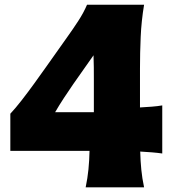

<svg xmlns="http://www.w3.org/2000/svg" viewBox="-20 -805 747 825"><path d="M348.1 0Q356.4 -40 360.1 -77.6Q363.8 -115.2 364.7 -156.7H24.4V-316.4Q46.4 -339.8 73 -374Q99.6 -408.2 126.7 -445.6Q153.8 -482.9 176.8 -515.6L268.1 -644.5Q293 -679.2 316.2 -714.8Q339.4 -750.5 354 -784.7H599.1Q587.4 -713.9 584.5 -646Q581.5 -578.1 581.5 -510.3V-343.3Q607.9 -344.7 632.6 -346.7Q657.2 -348.6 677.2 -352.1V-145.5Q657.2 -148.4 632.8 -150.4Q608.4 -152.3 582.5 -153.8Q583.5 -112.8 587.2 -75.9Q590.8 -39.1 599.1 0ZM294.9 -443.8Q273.9 -413.6 254.2 -383.3Q234.4 -353 216.8 -322.8H383.3V-465.3Q383.3 -490.7 383.1 -516.4Q382.8 -542 381.8 -567.4Z"/></svg>

Font: Pinar DS4 ExtraBold
Style: Regular
Weight: 800
Designer: Amin Abedi
Version: Version 3.000